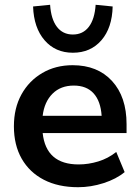

<svg xmlns="http://www.w3.org/2000/svg" viewBox="-20 -771 582 801"><path d="M306 10Q223 10 163 -21Q103 -52 70.5 -109Q38 -166 38 -244Q38 -320 69.5 -377Q101 -434 156.5 -466.5Q212 -499 283 -499Q387 -499 447.5 -433Q508 -367 508 -253V-216H158Q172 -85 308 -85Q349 -85 390 -97.5Q431 -110 465 -137L500 -53Q465 -24 412 -7Q359 10 306 10ZM288 -414Q233 -414 199 -380Q165 -346 158 -288H404Q400 -349 370.5 -381.5Q341 -414 288 -414ZM284 -551Q211 -551 166 -603Q121 -655 118 -744L189 -751Q193 -691 217.5 -659Q242 -627 284 -627Q326 -627 350.5 -659Q375 -691 379 -751L450 -744Q448 -655 403 -603Q358 -551 284 -551Z"/></svg>

Font: Nunito Sans
Style: Bold
Weight: 700
Designer: Vernon Adams
Foundry: Vernon Adams
Version: Version 3.101; ttfautohint (v1.8.4.7-5d5b);gftools[0.9.27]